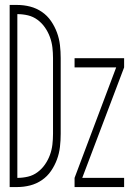

<svg xmlns="http://www.w3.org/2000/svg" viewBox="-20 -755 540 775"><path d="M19 0V-735H50Q76 -735 101.5 -728.5Q127 -722 149 -707Q171 -692 186 -670Q201 -648 210 -623.5Q219 -599 222 -573Q225 -547 225 -521V-215Q225 -188 222 -162Q219 -136 210 -111.5Q201 -87 186 -65Q171 -43 149 -28Q127 -13 101.5 -6.5Q76 0 50 0ZM50 -37Q72 -37 93 -42Q114 -47 131.5 -60Q149 -73 161.5 -91Q174 -109 181.5 -129.5Q189 -150 191.5 -171.5Q194 -193 194 -215V-521Q194 -542 191.5 -563.5Q189 -585 181.5 -605.5Q174 -626 161.5 -644Q149 -662 131.5 -675Q114 -688 93 -693Q72 -698 50 -698ZM281 0V-37L449 -483H281V-520H481V-483L312 -37H481V0Z"/></svg>

Font: Iosevka Extralight
Style: Regular
Weight: 200
Monospace: yes
Designer: Belleve Invis
Foundry: Belleve Invis
Version: Version 32.0.1; ttfautohint (v1.8.4)